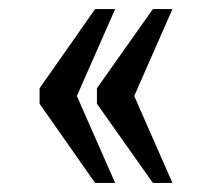

<svg xmlns="http://www.w3.org/2000/svg" viewBox="-20 -481 466 422"><path d="M316 -79 193 -253V-287L316 -461H359L275 -270L359 -79ZM189 -79 67 -253V-287L189 -461H233L149 -270L233 -79Z"/></svg>

Font: Noto Serif Lao ExtraCondensed Medium
Style: Regular
Weight: 500
Width: 2
Designer: Monotype Design Team
Foundry: Monotype Imaging Inc.
Version: Version 2.003; ttfautohint (v1.8.4.7-5d5b)